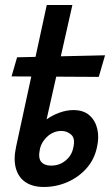

<svg xmlns="http://www.w3.org/2000/svg" viewBox="-20 -731 444 764"><path d="M154 13Q111 13 82.5 -5.5Q54 -24 43.5 -60Q33 -96 44 -147L166 -711H268L139 -139Q131 -102 144 -87Q157 -72 183 -72Q207 -72 225 -81.5Q243 -91 255.5 -107Q268 -123 272 -145Q280 -180 263.5 -195Q247 -210 224 -210Q210 -210 196.5 -205Q183 -200 171.5 -190.5Q160 -181 151.5 -168Q143 -155 139 -139H78Q91 -175 112.5 -204Q134 -233 160.5 -252.5Q187 -272 216 -282.5Q245 -293 272 -293Q312 -293 335.5 -272.5Q359 -252 367 -218.5Q375 -185 366 -146Q356 -97 324.5 -61.5Q293 -26 248.5 -6.5Q204 13 154 13ZM373 -425 26 -427 48 -503 398 -511Z"/></svg>

Font: Ysabeau Office
Style: Bold Italic
Weight: 700
Italic angle: -12°
Designer: Christian Thalmann (Catharsis Fonts)
Version: Version 2.001;gftools[0.9.30]; featfreeze: tnum,lnum,ss02